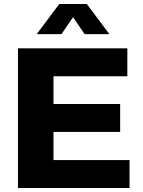

<svg xmlns="http://www.w3.org/2000/svg" viewBox="-20 -942 714 962"><path d="M70 0V-700H618V-560H248V-421H582V-281H248V-140H629V0ZM164 -771 277 -922H415L528 -771H404L346 -856L288 -771Z"/></svg>

Font: Trueno
Style: Bd
Weight: 700
Designer: Julieta Ulanovsky
Foundry: Julieta Ulanovsky
Version: Version 3.001b